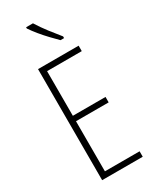

<svg xmlns="http://www.w3.org/2000/svg" viewBox="-239 -1009 863 1069"><g transform="rotate(-30 192.5 -474.5)"><path d="M338 0H77V-714H338V-679H115V-392H325V-357H115V-35H338ZM180 -949Q205 -909 233.5 -872Q262 -835 289 -802V-791H266Q247 -810 222.5 -835.5Q198 -861 175 -889Q152 -917 136 -941V-949Z"/></g></svg>

Font: Noto Sans Arabic ExtCond ExtLt
Style: Regular
Weight: 200
Width: 2
Designer: Monotype Design Team, Nadine Chahine, Nizar Qandah and Khaled Hosny
Foundry: Monotype Imaging Inc.
Version: Version 2.012; ttfautohint (v1.8.4.7-5d5b)